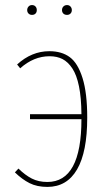

<svg xmlns="http://www.w3.org/2000/svg" viewBox="-20 -732 425 762"><path d="M106.9 -672.9Q98.6 -672.9 93.3 -678.2Q87.9 -683.6 87.9 -691.9Q87.9 -700.2 93.3 -706.1Q98.6 -711.9 106.9 -711.9Q115.7 -711.9 120.8 -706.3Q126 -700.7 126 -691.9Q126 -683.1 120.8 -678Q115.7 -672.9 106.9 -672.9ZM246.1 -672.9Q236.8 -672.9 231.4 -678.2Q226.1 -683.6 226.1 -691.9Q226.1 -700.7 231.7 -706.3Q237.3 -711.9 246.1 -711.9Q254.4 -711.9 259.8 -706.1Q265.1 -700.2 265.1 -691.9Q265.1 -683.6 259.8 -678.2Q254.4 -672.9 246.1 -672.9ZM175.8 -528.8Q225.1 -528.8 257.1 -505.1Q289.1 -481.4 307.6 -422.1Q326.2 -362.8 326.2 -265.1Q326.2 -128.9 285.9 -59.6Q245.6 9.8 168 9.8Q127 9.8 97.4 -5.1Q67.9 -20 39.1 -47.9L53.2 -63Q79.6 -37.1 106.2 -23.4Q132.8 -9.8 168 -9.8Q303.2 -9.8 303.2 -258.8H99.1V-278.8H303.2Q302.7 -343.8 293.5 -389.2Q284.2 -434.6 267.1 -460.4Q250 -486.3 228 -497.6Q206.1 -508.8 176.8 -508.8Q113.8 -508.8 60.1 -460.9L47.9 -476.1Q105.5 -528.8 175.8 -528.8Z"/></svg>

Font: Fira Sans Compressed Thin
Style: Regular
Weight: 100
Width: 1
Designer: Carrois Corporate & Edenspiekermann AG
Foundry: Carrois Corporate GbR & Edenspiekermann AG
Version: Version 4.203;PS 004.203;hotconv 1.0.88;makeotf.lib2.5.64775